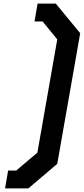

<svg xmlns="http://www.w3.org/2000/svg" viewBox="-20 -856 464 1063"><path d="M8 187 25 88H70L187 -11L297 -638L216 -737H171L188 -836H289L424 -672L297 51L137 187Z"/></svg>

Font: Tomorrow Medium
Style: Italic
Weight: 500
Italic angle: -10°
Designer: Tony de Marco, Monica Rizzolli
Foundry: Just in Type
Version: Version 2.002